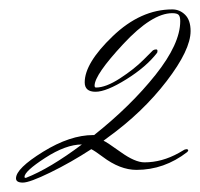

<svg xmlns="http://www.w3.org/2000/svg" viewBox="-20 -537 425 408"><path d="M32 -161Q32 -159 35 -159Q86 -179 154 -230Q120 -230 76 -201.5Q32 -173 32 -161ZM208 -244 200 -238Q207 -235 237 -213.5Q267 -192 287 -192Q324 -192 360 -212L372 -219L376 -220Q380 -220 380 -217Q379 -215 378 -214Q329 -176 270 -176Q235 -176 198 -204Q182 -216 174 -220Q131 -192 87 -170.5Q43 -149 28.5 -149Q14 -149 14 -158Q14 -179 71.5 -214.5Q129 -250 178 -250H180Q258 -312 310.5 -378Q363 -444 363 -492Q363 -502 359.5 -505.5Q356 -509 346 -509Q303 -509 242 -443.5Q181 -378 181 -355Q181 -351 184 -351Q205 -351 235 -370.5Q265 -390 285 -410L305 -430Q308 -432 312 -432Q316 -432 314 -425Q291 -395 248.5 -368.5Q206 -342 183 -342Q160 -342 160 -362Q160 -403 219.5 -460Q279 -517 346 -517Q362 -517 373.5 -505.5Q385 -494 385 -471Q385 -431 334 -364.5Q283 -298 208 -244Z"/></svg>

Font: Herr Von Muellerhoff
Style: Regular
Weight: 400
Version: Version 1.000